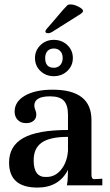

<svg xmlns="http://www.w3.org/2000/svg" viewBox="-20 -837 498 867"><path d="M149 10Q21 10 21 -103Q21 -178 85.5 -214Q150 -250 287 -250V-318Q287 -362 268.5 -382Q250 -402 206 -402Q135 -402 135 -360Q135 -351 140 -339Q144 -330 144 -320Q144 -302 131.5 -291.5Q119 -281 98 -281Q74 -281 60 -295.5Q46 -310 46 -333Q46 -378 92.5 -405Q139 -432 218 -432Q393 -432 393 -295V-47Q393 -28 406 -28L442 -30V0H282Q286 -20 286 -37L287 -70Q246 10 149 10ZM191 -38Q229 -38 256 -71Q283 -104 287 -156V-219Q206 -219 169 -193.5Q132 -168 132 -113Q132 -73 147 -54.5Q162 -36 191 -38ZM138 -575Q138 -609 162.5 -633Q187 -657 223 -657Q259 -657 284 -633.5Q309 -610 309 -575Q309 -540 284 -516.5Q259 -493 223 -493Q187 -493 162.5 -516.5Q138 -540 138 -575ZM223 -531Q241 -531 252 -543Q263 -555 263 -575Q263 -595 252 -606.5Q241 -618 223 -618Q205 -618 194.5 -606.5Q184 -595 184 -575Q184 -531 223 -531ZM198 -687Q185 -687 185 -695Q185 -702 201 -718L266 -794Q275 -804 284 -813Q288 -817 298 -817Q315 -817 335 -806.5Q355 -796 355 -788Q355 -782 344 -774L225 -699Q208 -687 198 -687Z"/></svg>

Font: UnnaMedium
Style: Regular
Weight: 500
Designer: Jorge de Buen Unna
Foundry: Omnibus-Type
Version: Version 2.008;hotconv 1.0.109;makeotfexe 2.5.65596